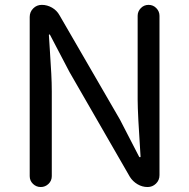

<svg xmlns="http://www.w3.org/2000/svg" viewBox="-20 -753 762 773"><path d="M99.6 -43.9V-684.6Q99.6 -705.1 113.8 -719.2Q127.9 -733.4 148.4 -733.4Q169.9 -733.4 189.5 -722.2Q209 -710.9 219.7 -691.4L462.9 -271.5L540 -122.1Q541 -120.1 543.5 -120.1Q545.9 -120.1 545.9 -122.1Q534.2 -296.9 534.2 -351.6V-689.5Q534.2 -707 546.9 -720.2Q559.6 -733.4 578.1 -733.4Q596.7 -733.4 609.4 -720.2Q622.1 -707 622.1 -689.5V-47.9Q622.1 -27.3 607.9 -13.7Q593.8 0 574.2 0Q552.7 0 533.7 -11.2Q514.6 -22.5 502.9 -41L259.8 -462.9L181.6 -612.3Q180.7 -614.3 178.7 -614.3Q176.8 -614.3 176.8 -612.3Q177.7 -593.8 181.2 -543Q184.6 -492.2 186.5 -455.6Q188.5 -418.9 188.5 -384.8V-43.9Q188.5 -25.4 175.3 -12.7Q162.1 0 144 0Q126 0 112.8 -12.7Q99.6 -25.4 99.6 -43.9Z"/></svg>

Font: Gen Jyuu GothicX Regular
Style: Regular
Weight: 400
Designer: [Source Han Sans]
Ryoko NISHIZUKA  (kana & ideographs); Paul D. Hunt (Latin, Greek & Cyrillic); Wenlong ZHANG  (bopomofo
Version: Version 1.002.20150607